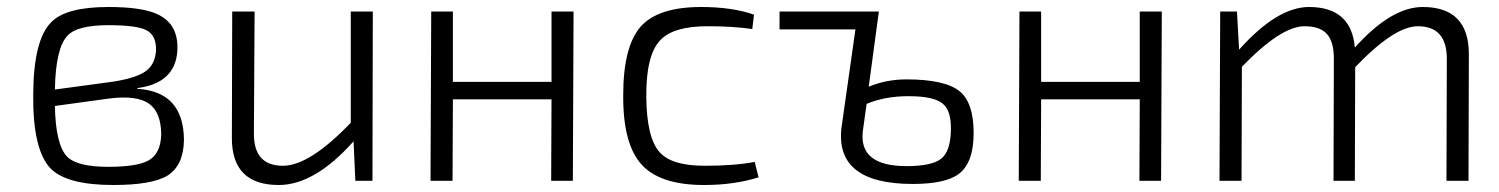

<svg xmlns="http://www.w3.org/2000/svg" viewBox="-20 -517 4286 549"><path d="M373 -263Q505 -255 506 -117Q505 -44 459 -15Q415 12 304 12Q170 12 124 -36Q73 -90 75 -249Q76 -404 127 -454Q169 -497 290 -497Q387 -497 431 -476Q492 -447 487 -371Q481 -279 372 -265ZM285 -281Q365 -291 396 -313Q423 -332 426 -371Q428 -416 398 -431Q370 -445 290 -445Q202 -445 174 -416Q139 -381 137 -261ZM137 -214Q139 -103 172 -69Q201 -40 289 -40Q374 -40 406 -59Q440 -79 441 -134Q440 -195 408 -219Q373 -246 290 -235Z M1045 0H996L991 -113Q880 12 777 12Q643 12 643 -122L644 -484H708L706 -136Q705 -43 789 -43Q865 -43 983 -166V-484H1046Z M1618 0H1556L1557 -233H1275L1274 0H1211L1213 -484H1275V-283H1557V-484H1620Z M2149 -10Q2080 12 1993 12Q1867 12 1814 -47Q1761 -106 1762 -245Q1762 -384 1812 -441Q1862 -497 1985 -497Q2074 -497 2136 -475L2131 -434Q2076 -442 2003 -442Q1904 -442 1867 -401Q1827 -358 1828 -240Q1829 -123 1866 -82Q1900 -43 1995 -43Q2080 -43 2138 -54Z M2464 -269Q2514 -290 2572 -290Q2682 -290 2724 -256Q2764 -223 2764 -137Q2764 -52 2722 -20Q2684 9 2590 9Q2368 9 2386 -151L2426 -433H2209V-484H2493ZM2447 -141Q2436 -42 2572 -42Q2644 -42 2671 -63Q2698 -84 2699 -146Q2700 -202 2675 -221Q2650 -242 2577 -242Q2511 -242 2458 -220Z M3300 0H3238L3239 -233H2957L2956 0H2893L2895 -484H2957V-283H3239V-484H3302Z M3523 -375Q3632 -497 3723 -497Q3844 -497 3854 -381Q3958 -497 4048 -497Q4180 -497 4180 -362L4179 0H4116L4117 -349Q4117 -442 4034 -442Q3967 -442 3855 -325L3854 0H3793L3794 -349Q3794 -398 3774 -420Q3754 -442 3710 -442Q3643 -442 3531 -326L3530 0H3467L3469 -484H3517Z"/></svg>

Font: Taylor Sans Light
Style: Regular
Weight: 300
Italic angle: -8°
Designer: Natanael Gama
Version: Version 1.001 September 8, 2015